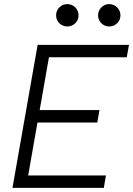

<svg xmlns="http://www.w3.org/2000/svg" viewBox="-20 -911 645 931"><path d="M40.5 0 151.9 -633.3 162.6 -693.4H605.5L594.7 -633.3H217.3L172.4 -377.4H462.4L451.7 -316.9H161.6L116.7 -60.1H493.7L483.4 0ZM306.2 -782.7Q283.7 -782.7 267.8 -798.3Q252 -814 252 -836.4Q252 -859.4 267.8 -875.2Q283.7 -891.1 306.2 -891.1Q329.1 -891.1 345 -875.2Q360.8 -859.4 360.8 -836.4Q360.8 -814 345 -798.3Q329.1 -782.7 306.2 -782.7ZM509.8 -782.7Q487.3 -782.7 471.4 -798.3Q455.6 -814 455.6 -836.4Q455.6 -859.4 471.4 -875.2Q487.3 -891.1 509.8 -891.1Q532.2 -891.1 548.1 -875.2Q564 -859.4 564 -836.4Q564 -814 548.1 -798.3Q532.2 -782.7 509.8 -782.7Z"/></svg>

Font: Cascadia Code Light
Style: Italic
Weight: 300
Italic angle: -10°
Monospace: yes
Designer: Aaron Bell
Foundry: Saja Typeworks
Version: Version 2404.023; ttfautohint (v1.8.4)